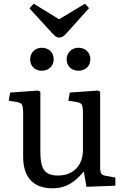

<svg xmlns="http://www.w3.org/2000/svg" viewBox="-20 -1003 673 1037"><path d="M264 14Q186 14 145.5 -29.5Q105 -73 105 -157V-390Q105 -426 99 -437Q93 -448 71 -452L27 -459L35 -503L186 -514L198 -508V-183Q198 -136 207 -107.5Q216 -79 237 -67Q258 -55 294 -55Q335 -55 365 -72Q395 -89 411.5 -120Q428 -151 428 -193V-390Q428 -425 422.5 -436.5Q417 -448 394 -452L349 -459L357 -503L509 -514L521 -508V-98Q521 -74 527.5 -65Q534 -56 553 -53L603 -44V0L447 6L433 -75H431Q405 -44 379.5 -24.5Q354 -5 325.5 4.5Q297 14 264 14ZM299 -800Q289 -800 280.5 -806.5Q272 -813 258 -828L139 -958L162 -983L299 -899L439 -983L461 -959L338 -822Q329 -812 319.5 -806Q310 -800 299 -800ZM404 -621Q376 -621 358 -638Q340 -655 340 -682Q340 -709 358 -727Q376 -745 404 -745Q432 -745 450 -727.5Q468 -710 468 -683Q468 -656 450 -638.5Q432 -621 404 -621ZM205 -621Q178 -621 160.5 -638Q143 -655 143 -682Q143 -709 160.5 -727Q178 -745 205 -745Q234 -745 252 -727.5Q270 -710 270 -683Q270 -656 252 -638.5Q234 -621 205 -621Z"/></svg>

Font: Literata 18pt
Style: Regular
Weight: 400
Designer: Latin by Veronika Burian and Jose Scaglione. Greek by Irene Vlachou. Cyrillic by Vera Evstafieva.
Foundry: TypeTogether
Version: Version 3.103;gftools[0.9.29]